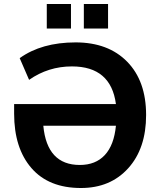

<svg xmlns="http://www.w3.org/2000/svg" viewBox="-20 -945 813 976"><path d="M391.6 10.7Q227.5 10.7 139.6 -90.8Q51.8 -192.4 51.8 -367.2V-416H569.3Q543.9 -607.4 345.7 -607.4Q225.6 -607.4 127.9 -539.1L80.1 -649.4Q191.4 -729.5 364.3 -729.5Q530.3 -729.5 626.5 -631.3Q722.7 -533.2 722.7 -360.4Q722.7 -190.4 631.8 -89.8Q541 10.7 391.6 10.7ZM200.2 -305.7Q218.8 -106.4 385.7 -106.4Q465.8 -106.4 512.7 -156.7Q559.6 -207 569.3 -305.7ZM217.8 -799.8V-924.8H340.8V-799.8ZM406.2 -799.8V-924.8H529.3V-799.8Z"/></svg>

Font: Min Sans Bold
Style: Regular
Weight: 700
Designer: Jinseong-Kim, NotoSansCJK, Nunito
Foundry: Jinseong-Kim
Version: Version 1.400;Glyphs 3.1.2 (3151)